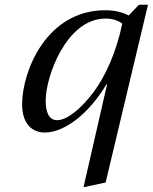

<svg xmlns="http://www.w3.org/2000/svg" viewBox="-20 -545 642 807"><path d="M73 -107C73 -20 119 12 168 12C251 12 353 -66 427 -190H430L331 242L424 222L602 -525H564L521 -480C505 -489 470 -502 423 -502C174 -502 73 -244 73 -107ZM172 -123C172 -221 258 -467 424 -467C456 -467 479 -457 494 -446C470 -331 426 -228 372 -156C317 -84 261 -40 220 -40C184 -40 172 -76 172 -123Z"/></svg>

Font: Heuristica
Style: Italic
Weight: 400
Italic angle: -13°
Version: Version 1.0.1